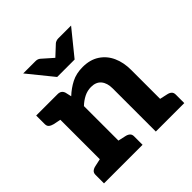

<svg xmlns="http://www.w3.org/2000/svg" viewBox="-189 -881 1035 1035"><g transform="rotate(-45 328.5 -363.5)"><path d="M102 0V-517H189Q217 -517 225 -492L233 -457Q265 -487 302 -506Q339 -525 388 -525Q444 -525 483 -499.5Q522 -474 542 -430Q562 -386 562 -329V0H421V-329Q421 -370 401.5 -393.5Q382 -417 344 -417Q316 -417 291 -404.5Q266 -392 244 -371V0ZM26 0V-65Q26 -80 35.5 -88Q45 -96 61 -99L111 -110L124 0ZM222 0 235 -110 285 -99Q301 -96 310.5 -88Q320 -80 320 -65V0ZM540 0 554 -110 604 -99Q620 -96 629 -88Q638 -80 638 -65V0ZM124 -517 111 -407 61 -417Q45 -421 35.5 -428.5Q26 -436 26 -452V-517ZM502 -727 386 -584H253L137 -727H231Q248 -727 259 -717L319 -664L376 -717Q380 -721 388 -724Q396 -727 404 -727Z"/></g></svg>

Font: Aleo ExtraBold
Style: Regular
Weight: 800
Designer: Alessio Laiso
Foundry: Alessio Laiso
Version: Version 2.001;gftools[0.9.29]